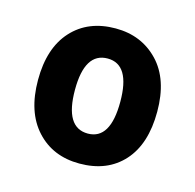

<svg xmlns="http://www.w3.org/2000/svg" viewBox="-64 -788 495 487"><g transform="rotate(15 183.5 -544.5)"><path d="M340 -545Q340 -460 298 -413.5Q256 -367 183 -367Q113 -367 70 -414Q27 -461 27 -545Q27 -629 69.5 -675.5Q112 -722 184 -722Q252 -722 296 -676Q340 -630 340 -545ZM124 -545Q124 -446 184 -446Q243 -446 243 -545Q243 -643 184 -643Q124 -643 124 -545Z"/></g></svg>

Font: Noto Sans Devanagari UI SemiCondensed
Style: Bold
Weight: 700
Width: 4
Designer: Jelle Bosma - Monotype Design Team
Foundry: Monotype Imaging Inc.
Version: Version 2.004; ttfautohint (v1.8.4.7-5d5b)